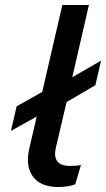

<svg xmlns="http://www.w3.org/2000/svg" viewBox="-20 -745 427 773"><path d="M248 -334 205 -151Q188 -77 262 -77Q290 -77 306 -81L283 -3Q253 8 216 8Q142 8 111.5 -35.5Q81 -79 99 -152L128 -276L24 -218L47 -317L150 -375L231 -725H338L271 -434L387 -501L364 -402Z"/></svg>

Font: Elaine Sans Medium
Style: Italic
Weight: 500
Italic angle: -13°
Designer: Wei Huang
Foundry: Wei Huang
Version: Version 2.001;December 24, 2019;FontCreator 12.0.0.2547 64-b